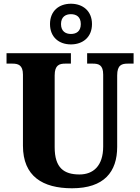

<svg xmlns="http://www.w3.org/2000/svg" viewBox="-20 -999 751 1029"><path d="M360 -761C423 -761 473 -799 473 -870C473 -941 423 -979 360 -979C297 -979 248 -941 248 -870C248 -799 297 -761 360 -761ZM360 -817C332 -817 307 -831 307 -870C307 -909 332 -923 360 -923C389 -923 413 -909 413 -870C413 -831 389 -817 360 -817ZM366 10C538 10 608 -78 608 -212V-595C608 -651 633 -658 665 -658H696V-714H447V-658H477C509 -658 533 -651 533 -599V-214C533 -109 479 -64 406 -64C323 -64 273 -99 273 -210V-595C273 -651 299 -658 330 -658H360V-714H15V-658H46C77 -658 103 -651 103 -599V-218C103 -54 209 10 366 10Z"/></svg>

Font: Noto Serif Tamil SemiCondensed ExtraBold
Style: Italic
Weight: 800
Width: 4
Italic angle: -12°
Designer: Indian Type Foundry, Tom Grace, and the Monotype Design Team
Foundry: Monotype Imaging Inc.
Version: Version 2.003